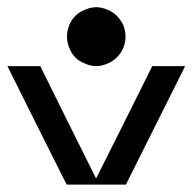

<svg xmlns="http://www.w3.org/2000/svg" viewBox="-20 -499 520 519"><path d="M0 -320.3Q29.3 -320.3 88.9 -320.3Q141.6 -212.9 248 0Q218.8 0 160.2 0Q106.4 -106.4 0 -320.3Q0 -320.3 0 -320.3ZM480.5 -320.3Q426.8 -212.9 320.3 0Q291 0 231.4 0Q285.2 -106.4 391.6 -320.3Q420.9 -320.3 480.5 -320.3Q480.5 -320.3 480.5 -320.3ZM295.9 -343.8Q285.2 -333 270.5 -327.1Q254.9 -320.3 240.2 -320.3Q224.6 -320.3 210 -327.1Q194.3 -333 183.6 -343.8Q172.9 -354.5 167 -370.1Q161.1 -384.8 161.1 -400.4Q161.1 -415 167 -430.7Q172.9 -445.3 183.6 -456.1Q194.3 -466.8 210 -472.7Q224.6 -479.5 240.2 -479.5Q254.9 -479.5 270.5 -472.7Q285.2 -466.8 295.9 -456.1Q306.6 -445.3 313.5 -430.7Q319.3 -415 319.3 -400.4Q319.3 -384.8 313.5 -370.1Q306.6 -354.5 295.9 -343.8Z"/></svg>

Font: Stray Robotalk
Style: Regular
Weight: 400
Designer: Faina Iasen
Version: Version 1.0